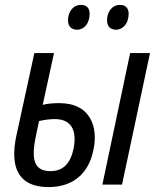

<svg xmlns="http://www.w3.org/2000/svg" viewBox="-20 -752 638 782"><path d="M453 -631C481 -631 504 -657 504 -696C504 -719 491 -732 469 -732C435 -732 416 -702 416 -670C416 -644 429 -631 453 -631ZM294 -631C323 -631 345 -657 345 -696C345 -719 333 -732 310 -732C276 -732 257 -702 257 -670C257 -644 271 -631 294 -631ZM178 10C274 10 340 -42 360 -139C381 -232 351 -332 221 -332C198 -332 174 -330 154 -325L200 -536H120L47 -201C17 -62 61 10 178 10ZM397 0H477L591 -536H510ZM127 -202 139 -259C160 -264 185 -267 203 -267C270 -267 294 -222 280 -148C267 -85 236 -55 186 -55C122 -55 104 -96 127 -202Z"/></svg>

Font: Noto Sans Condensed
Style: Italic
Weight: 400
Width: 3
Italic angle: -12°
Designer: Monotype Design Team
Foundry: Monotype Imaging Inc.
Version: Version 2.013